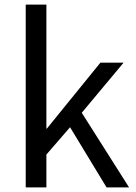

<svg xmlns="http://www.w3.org/2000/svg" viewBox="-20 -816 592 836"><path d="M92 -796V0H182V-143L285 -262L444 0H542L336 -325L518 -543H417L184 -256H182V-796Z"/></svg>

Font: Kinto Sans
Style: Regular
Weight: 400
Designer: Authors: Ryoko NISHIZUKA  (kana & ideographs); Paul D. Hunt (Latin, Greek & Cyrillic); Wenlong ZHANG  (bopomofo); Sandol
Foundry: Adobe Systems Incorporated, ookami Inc.
Version: Version 0.001